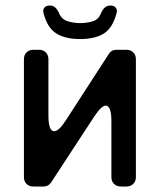

<svg xmlns="http://www.w3.org/2000/svg" viewBox="-20 -678 582 698"><path d="M271 -536Q217 -536 184.5 -556.5Q152 -577 138 -631Q135 -643 141.5 -650.5Q148 -658 161 -658Q173 -658 181 -650.5Q189 -643 194 -632Q203 -608 225.5 -601Q248 -594 271 -594Q295 -594 317 -600.5Q339 -607 348 -632Q353 -643 361 -650.5Q369 -658 382 -658Q394 -658 400.5 -650.5Q407 -643 404 -631Q390 -577 358 -556.5Q326 -536 271 -536ZM67 -34V-463Q67 -478 76.5 -487.5Q86 -497 101 -497H122Q137 -497 146.5 -487.5Q156 -478 156 -463V-258Q156 -201 177 -201Q194 -201 219 -240L375 -481Q385 -497 403 -497H440Q455 -497 464.5 -487.5Q474 -478 474 -463V-34Q474 -19 464.5 -9.5Q455 0 440 0H419Q404 0 394.5 -9.5Q385 -19 385 -34V-237Q385 -294 364 -294Q349 -294 323 -255L166 -15Q156 0 138 0H101Q86 0 76.5 -9.5Q67 -19 67 -34Z"/></svg>

Font: Higure Gothic Medium
Style: Regular
Weight: 500
Designer: Yoshimichi Ohira
Foundry: Positype
Version: Version 1.000